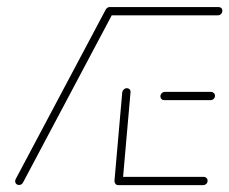

<svg xmlns="http://www.w3.org/2000/svg" viewBox="-20 -539 667 559"><path d="M35.2 -0.4Q30.4 -0.4 27.2 -3.5Q24.1 -6.7 24.1 -11.5Q24.1 -13.7 25.6 -17.4L287.8 -511.1Q291.9 -518.1 299.3 -518.1Q304.4 -518.1 307.6 -514.4Q310.7 -510.7 310.4 -505.9Q310.4 -503 308.9 -501.1L46.7 -7Q42.6 -0.4 35.2 -0.4ZM584.4 -13Q584.4 -7.4 580.6 -3.7Q576.7 0 571.1 0H324.4Q319.6 0 316.5 -3.3Q313.3 -6.7 313.3 -11.5Q313.3 -16.7 317.2 -20.4Q321.1 -24.1 326.3 -24.1H573.3Q577.8 -24.1 581.1 -20.9Q584.4 -17.8 584.4 -13ZM313.3 -13 335.9 -270.4Q336.7 -275.2 340.6 -278.7Q344.4 -282.2 349.3 -282.2Q354.1 -282.2 357.4 -278.7Q360.7 -275.2 360 -270.4L337.4 -13ZM447 -258.5Q447 -263.7 450.9 -267.6Q454.8 -271.5 460 -271.5H594.8Q599.3 -271.5 602.6 -268.1Q605.9 -264.8 605.9 -260Q605.9 -254.8 602 -251.1Q598.1 -247.4 593 -247.4H458.1Q453.3 -247.4 450.2 -250.6Q447 -253.7 447 -258.5ZM286.7 -505.2Q286.7 -510.7 290.6 -514.6Q294.4 -518.5 299.6 -518.5H616.3Q621.1 -518.5 624.3 -515.6Q627.4 -512.6 627.4 -507.8Q627.4 -502.2 623.5 -498.3Q619.6 -494.4 614.4 -494.4H297.8Q293 -494.4 289.8 -497.4Q286.7 -500.4 286.7 -505.2Z"/></svg>

Font: 26F Galaxy Sans Thin
Style: Italic
Weight: 100
Italic angle: -4.99998°
Designer: C₂₉H₂₅N₃O₅
Version: Version 1.200